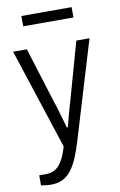

<svg xmlns="http://www.w3.org/2000/svg" viewBox="-97 -754 620 990"><g transform="rotate(-10 213.5 -258.5)"><path d="M89 183Q73 183 59 181Q45 179 36 178V125H71Q96 125 116.5 114.5Q137 104 154.5 76.5Q172 49 186 0L14 -526H86L178 -231Q184 -215 191 -190Q198 -165 206 -139Q214 -113 219 -93H224Q228 -108 233 -126.5Q238 -145 243 -164.5Q248 -184 253.5 -202Q259 -220 263 -234L345 -526H414L259 -12Q246 31 231 67Q216 103 197 129Q178 155 152 169Q126 183 89 183ZM88 -646V-700H351V-646Z"/></g></svg>

Font: Archivo SemiCondensed Light
Style: Regular
Weight: 300
Width: 4
Designer: Hector Gatti
Foundry: Omnibus-Type
Version: Version 2.001